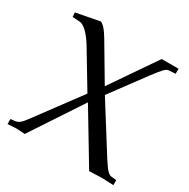

<svg xmlns="http://www.w3.org/2000/svg" viewBox="-158 -847 983 996"><g transform="rotate(30 333.0 -348.5)"><path d="M648 -27 618 -30C599 -33 587 -46 552 -100L376 -380L530 -588C571 -642 583 -654 598 -656L639 -659V-689H538L353 -419L225 -635C202 -673 187 -690 168 -700L27 -673L29 -647L74 -644C98 -642 133 -609 166 -554L294 -341L99 -78C74 -44 62 -33 40 -30L14 -27V3C58 0 58 0 66 0C74 0 74 0 117 3L319 -303L503 3C565 0 565 0 577 0C582 0 605 1 648 3Z"/></g></svg>

Font: Asana Math
Style: Regular
Weight: 400
Version: Version 000.958